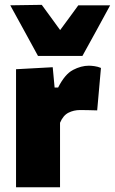

<svg xmlns="http://www.w3.org/2000/svg" viewBox="-20 -794 487 814"><path d="M48 0V-500.5L203.5 -509L211.5 -423H226.5Q255 -479.5 289.5 -497.5Q324 -515.5 357 -515.5Q366.5 -515.5 380.8 -513.5Q395 -511.5 408 -506L392 -326Q371 -326.5 354.5 -327Q337.5 -327.5 320 -327.5Q292.5 -327.5 270 -316Q247.5 -304.5 234.5 -273.5V0ZM141 -557Q111 -611.5 82 -665Q52.5 -718.5 23.5 -771.5L157 -773.5Q176.5 -747 196 -720.2Q215.5 -693.5 235 -666.5Q254.5 -693 273.8 -719.2Q293 -745.5 312 -771.5H447Q418 -718.5 389 -665Q359.5 -611.5 329.5 -557Z"/></svg>

Font: Heraclito ExtraBold
Style: Regular
Weight: 800
Designer: Kostas Bartsokas (font) & Cristiano Sobral (main changes)
Foundry: Kostas Bartsokas (font) & Cristiano Sobral (main changes)
Version: Version 1.00;July 8, 2020;FontCreator 13.0.0.2655 64-bit